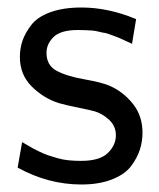

<svg xmlns="http://www.w3.org/2000/svg" viewBox="-20 -481 423 512"><path d="M27 -34 39 -102Q41 -101 52 -94.5Q63 -88 68.5 -85Q74 -82 86.5 -76Q99 -70 109.5 -66.5Q120 -63 134 -59Q148 -55 163.5 -53.5Q179 -52 196 -52Q246 -52 267.5 -73Q289 -94 289 -120Q289 -145 271 -161.5Q253 -178 233 -184Q223 -187 188.5 -194Q154 -201 137 -206Q96 -219 64.5 -250.5Q33 -282 33 -329Q33 -352 40 -372.5Q47 -393 63.5 -414.5Q80 -436 114.5 -448.5Q149 -461 197 -461Q269 -461 343 -430L332 -364Q331 -365 320.5 -369.5Q310 -374 308.5 -375Q307 -376 297.5 -380Q288 -384 284.5 -385Q281 -386 272 -389.5Q263 -393 258 -393.5Q253 -394 243.5 -396.5Q234 -399 226.5 -399.5Q219 -400 209 -400.5Q199 -401 188 -401Q142 -401 123 -382.5Q104 -364 104 -340Q104 -307 130.5 -292.5Q157 -278 205 -269.5Q253 -261 273 -252Q309 -236 334.5 -204Q360 -172 360 -127Q360 -104 353 -82Q346 -60 329.5 -38Q313 -16 278.5 -2.5Q244 11 197 11Q109 11 27 -34Z"/></svg>

Font: CMU Sans Serif
Style: Medium
Weight: 500
Version: Version 0.7.0